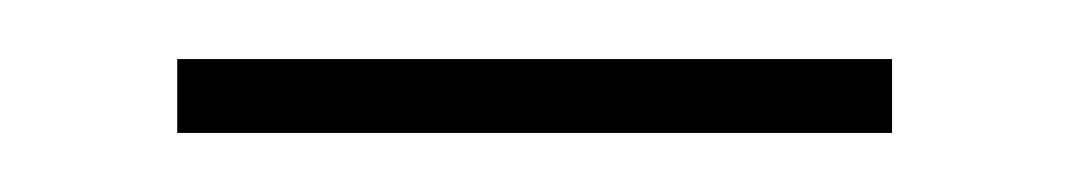

<svg xmlns="http://www.w3.org/2000/svg" viewBox="-20 -304 362 65"><path d="M40 -259V-284H282V-259Z"/></svg>

Font: Noto Sans Thai UI Thin
Style: Regular
Weight: 100
Designer: Monotype Design Team
Foundry: Monotype Imaging Inc.
Version: Version 2.000